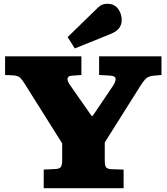

<svg xmlns="http://www.w3.org/2000/svg" viewBox="-20 -999 884 1019"><path d="M212 0V-99L276 -102Q293 -103 301.5 -111Q310 -119 310 -152V-238L115 -548Q102 -570 89.5 -584Q77 -598 49 -599L7 -601V-700H412V-601L359 -597Q341 -596 338.5 -583Q336 -570 352 -547L466 -384H472L578 -541Q595 -566 593.5 -581.5Q592 -597 560 -598L506 -601V-700H837V-601L792 -597Q765 -594 751 -578.5Q737 -563 723 -540L536 -243V-148Q536 -120 543 -111Q550 -102 572 -101L636 -99V0ZM377 -742 339 -802 494 -953Q511 -970 523.5 -974.5Q536 -979 549 -979Q587 -979 606.5 -952.5Q626 -926 626 -892Q626 -869 612.5 -850Q599 -831 563 -817Z"/></svg>

Font: Literata Variable Black
Style: Regular
Weight: 900
Designer: Latin by Veronika Burian and Jose Scaglione. Greek by Irene Vlachou. Cyrillic by Vera Evstafieva.
Foundry: TypeTogether
Version: Version 3.021